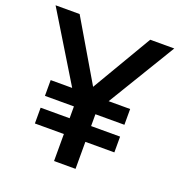

<svg xmlns="http://www.w3.org/2000/svg" viewBox="-137 -807 856 915"><g transform="rotate(20 291.0 -350.0)"><path d="M384 -357H493V-277H346V-217H493V-137H346V0H237V-137H90V-217H237V-277H90V-357H199L-10 -700H112L291 -396L470 -700H592Z"/></g></svg>

Font: Cabin Medium
Style: Regular
Weight: 500
Designer: Pablo Impallari
Foundry: Pablo Impallari. http://www.impallari.com Igino Marini. http://www.ikern.com
Version: Version 2.200